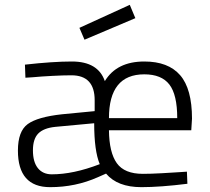

<svg xmlns="http://www.w3.org/2000/svg" viewBox="-20 -763 868 793"><path d="M570 -45Q602 -45 647.5 -47.5Q693 -50 722 -52L752 -54L754 -4Q642 10 564 10Q465 10 418 -46L384 -31Q292 10 187 10Q54 10 54 -141Q54 -221 94.5 -250.5Q135 -280 236 -291L371 -304V-349Q371 -452 275 -452Q242 -452 194.5 -449.5Q147 -447 116 -444L85 -442L83 -496Q199 -509 277 -509Q385 -509 413 -428Q462 -509 576 -509Q675 -509 724 -452.5Q773 -396 773 -273L770 -225H430Q431 -133 462.5 -89Q494 -45 570 -45ZM194 -43Q283 -43 392 -85Q369 -140 369 -254L208 -239Q160 -234 138 -211.5Q116 -189 116 -142Q116 -94 136.5 -68.5Q157 -43 194 -43ZM430 -275H712Q712 -372 679.5 -414Q647 -456 576 -456Q430 -456 430 -275ZM308 -648 516 -743 539 -688 329 -599Z"/></svg>

Font: TitilliumText22L Lt
Style: Thin
Weight: 300
Designer: Campivisivi
Foundry: Campivisivi
Version: 1.000